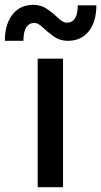

<svg xmlns="http://www.w3.org/2000/svg" viewBox="-78 -775 419 795"><path d="M78 0V-532H183V0ZM203 -606Q170 -606 144 -624.5Q118 -643 99 -661.5Q80 -680 65 -680Q19 -680 19 -606H-58Q-58 -674 -26.5 -714.5Q5 -755 60 -755Q93 -755 119 -736.5Q145 -718 164 -699.5Q183 -681 198 -681Q244 -681 244 -753H321Q321 -685 289.5 -645.5Q258 -606 203 -606Z"/></svg>

Font: Manrope Medium
Style: Medium
Weight: 500
Designer: Mikhail Sharanda
Foundry: Mikhail Sharanda
Version: Version 4.000;hotconv 1.0.109;makeotfexe 2.5.65596